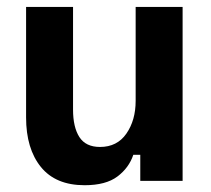

<svg xmlns="http://www.w3.org/2000/svg" viewBox="-20 -520 607 552"><path d="M223.3 12.5Q140 12.5 97.5 -40Q55 -92.5 55 -182.5V-500H190V-205Q190 -154.2 208.3 -125.8Q226.7 -97.5 267.5 -97.5Q316.7 -97.5 343.3 -135.8Q370 -174.2 370 -230V-500H505V0H383.3V-75H363.3Q350.8 -37.5 317.5 -12.5Q284.2 12.5 223.3 12.5Z"/></svg>

Font: Familjen Grotesk Variable
Style: Regular
Weight: 400
Designer: Anders Wikstroem, Jonas Baeckman, Matilda Gysing, Kristian Moeller
Foundry: Familjen STHLM AB
Version: Version 2.000